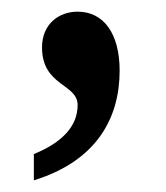

<svg xmlns="http://www.w3.org/2000/svg" viewBox="-20 -155 285 329"><path d="M38 109V154C145 121 185 48 185 -34C185 -97 158 -135 113 -135C80 -135 52 -113 52 -74C52 -7 113 -12 113 25C113 61 87 89 38 109Z"/></svg>

Font: Noto Serif Myanmar Condensed SemiBold
Style: Regular
Weight: 600
Width: 3
Designer: Ben Mitchell and the Monotype Design Team
Foundry: Monotype Imaging Inc.
Version: Version 2.106